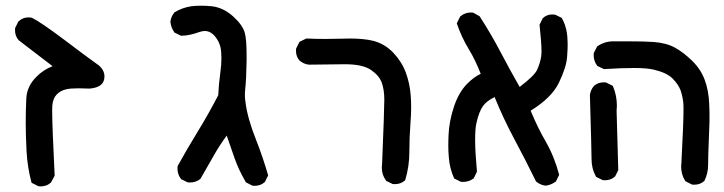

<svg xmlns="http://www.w3.org/2000/svg" viewBox="-20 -519 2540 674"><path d="M72.3 -172.4Q74.2 -216.3 107.9 -249.5Q132.3 -274.4 164.6 -286.6L45.4 -377.9Q32.7 -392.6 32.7 -413.1Q32.7 -416 33.2 -420.9L44.4 -443.4L45.4 -444.3Q60.1 -458 80.1 -458Q85.4 -458 92.3 -456.5Q123 -441.4 205.6 -379.4Q286.6 -317.9 328.1 -288.6Q346.7 -271.5 346.7 -250.5Q346.7 -211.9 293.9 -208Q272 -209 255.9 -209Q226.6 -209 212.9 -205.6Q192.4 -201.2 179 -187.3Q165.5 -173.3 163.6 -147.5Q163.1 -142.1 163.1 -130.9Q163.1 -79.6 171.9 97.7L158.7 122.1Q149.4 129.9 140.4 132.6Q131.3 135.3 123 135.3Q119.6 135.3 115.2 134.8L90.8 122.6Q76.2 67.9 73.2 12Q70.3 -43.9 70.3 -87.9Q70.3 -131.8 72.3 -172.4Z M646.5 121.6Q643.6 121.6 638.7 121.1L615.7 109.9L614.7 108.4Q603 92.8 603 72.3Q603 69.3 603.5 64Q637.7 2 674.6 -57.9Q711.4 -117.7 746.1 -184.6Q748 -225.1 753.4 -263.7Q757.3 -290 757.3 -314.9Q757.3 -326.2 756.3 -337.4Q753.9 -370.6 731.4 -395Q717.3 -410.2 699.2 -410.2Q690.4 -410.2 680.2 -406.7Q644 -393.6 617.2 -393.6H615.2L592.3 -404.8L591.3 -406.7Q580.6 -421.9 578.1 -442.4Q580.6 -461.4 591.8 -474.6L592.3 -475.6Q620.6 -492.7 652.3 -497.1Q668 -499 685.5 -499Q703.1 -499 723.1 -497.1Q763.2 -492.7 797.9 -461.9Q832 -431.2 839.4 -403.3Q845.7 -380.4 845.7 -323.7Q845.7 -315.9 845.7 -307.6Q844.7 -238.8 840.8 -207Q839.8 -198.7 839.8 -192.9Q839.8 -187 839.8 -180.4Q839.8 -173.8 841.8 -160.2Q848.6 -104 879.4 -26.9Q902.8 32.7 921.4 96.7L909.7 120.1Q900.4 127.9 891.4 130.6Q882.3 133.3 874 133.3Q870.6 133.3 866.2 132.8L843.3 121.1Q817.9 77.6 803.5 36.6Q789.1 -4.4 775.9 -43Q751 -9.3 731.4 25.4L683.6 108.9L682.6 109.9Q667 121.6 646.5 121.6Z M1190.9 -293.5Q1149.9 -293.5 1064.5 -292H1064Q1045.4 -294.4 1031.7 -306.2Q1019 -320.3 1019 -340.8Q1019 -343.8 1019.5 -348.6L1031.2 -372.1L1055.2 -383.8Q1090.3 -382.3 1121.8 -382.3Q1153.3 -382.3 1174.3 -383.1Q1195.3 -383.8 1207.5 -383.8Q1255.9 -383.8 1289.1 -376Q1331.1 -365.2 1360.8 -333.7Q1390.6 -302.2 1404.8 -263.7Q1418.9 -225.1 1421.9 -182.1Q1423.3 -164.1 1423.3 -140.6Q1423.3 -117.2 1420.9 -87.4Q1417 -35.6 1417 14.9Q1417 65.4 1402.3 113.8L1400.4 115.2Q1386.7 127.4 1366.2 127.4Q1363.3 127.4 1358.4 127L1335.4 115.7L1334.5 113.8Q1320.3 94.7 1320.3 68.8Q1320.3 62.5 1321.3 56.2Q1329.1 -133.8 1329.1 -169.2Q1329.1 -204.6 1319.8 -229.5Q1311 -253.9 1282 -273.7Q1252.9 -293.5 1190.9 -293.5Z M1652.3 -86.4Q1647.9 -66.9 1647.9 -27.1Q1647.9 12.7 1654.3 83.5L1643.1 106.9L1641.6 107.9Q1626 119.6 1605.5 119.6Q1602.5 119.6 1597.7 119.1L1574.2 107.4Q1558.6 72.3 1555.7 35.2Q1553.7 13.7 1553.7 -7.3Q1553.7 -28.3 1554.7 -46.4Q1556.6 -92.3 1572.8 -142.1Q1588.9 -192.4 1618.2 -223.1Q1644 -249.5 1667.5 -259.8Q1649.4 -307.1 1626 -345.7Q1600.1 -388.2 1583.5 -437L1595.2 -460.9L1596.7 -461.9Q1612.3 -475.1 1632.8 -475.1Q1636.2 -475.1 1641.1 -474.6L1663.6 -461.9Q1704.1 -399.4 1736.8 -336.9Q1769.5 -274.4 1804.2 -213.9Q1856.4 -253.4 1865.7 -274.4Q1876.5 -298.3 1879.9 -321.8Q1880.9 -328.1 1880.9 -339.4Q1880.9 -368.7 1874 -432.1L1885.3 -455.1Q1899.4 -468.3 1918.9 -468.3Q1923.3 -468.3 1929.2 -467.3L1952.1 -456.1Q1960 -441.4 1963.1 -431.6Q1966.3 -421.9 1967.8 -415.5Q1970.7 -402.3 1971.7 -388.4Q1972.7 -374.5 1972.7 -366Q1972.7 -357.4 1972.4 -346.9Q1972.2 -336.4 1970.7 -318.4Q1967.8 -282.2 1941.9 -228.5Q1917 -176.3 1842.8 -130.4Q1866.7 -72.3 1895.5 -22.5Q1926.3 31.2 1942.9 94.7L1931.2 118.7L1929.2 119.6Q1914.1 130.4 1895.5 132.8Q1876.5 130.4 1863.3 119.1L1861.8 118.2Q1824.2 41.5 1785.4 -31Q1746.6 -103.5 1716.3 -178.2Q1689 -165 1676.3 -147.9Q1661.6 -128.4 1652.3 -86.4Z M2371.1 64.5Q2371.1 57.6 2372.1 50.3Q2379.4 -88.4 2379.4 -132.8Q2379.4 -140.1 2379.2 -150.6Q2378.9 -161.1 2376.2 -175Q2373.5 -189 2369.6 -200.7Q2361.3 -223.1 2340.3 -244.1Q2319.3 -264.2 2275.4 -274.4Q2251 -280.3 2205.8 -280.3Q2160.6 -280.3 2100.1 -276.4L2076.7 -287.6Q2064 -304.7 2064 -325.2Q2064 -328.6 2064.5 -333L2076.2 -356L2077.6 -356.9Q2102.5 -374 2133.8 -374Q2137.2 -374 2140.6 -374Q2160.6 -374 2178.7 -374Q2241.2 -374 2274.9 -371.6Q2319.8 -368.2 2349.6 -351.6Q2378.9 -335.4 2408.7 -306.6Q2439.5 -276.9 2453.6 -239.3Q2467.8 -201.7 2469.7 -153.3Q2470.7 -133.8 2470.7 -119.9Q2470.7 -106 2470.5 -88.9Q2470.2 -71.8 2468 -21.2Q2465.8 29.3 2465.8 59.6Q2465.8 89.8 2452.6 116.2L2451.2 117.2Q2437.5 129.4 2417 129.4Q2414.1 129.4 2409.2 128.9L2386.2 117.2L2384.8 115.2Q2371.1 93.3 2371.1 64.5ZM2056.6 40.5Q2056.6 10.7 2050.8 -185.1Q2053.2 -203.6 2064.9 -217.3Q2079.1 -230 2099.6 -230Q2102.5 -230 2107.4 -229.5L2130.9 -217.8L2132.3 -214.8Q2145.5 -183.6 2145.5 -147.5Q2145.5 -138.7 2144.5 -129.9L2150.4 78.1L2139.2 100.6L2137.7 101.6Q2124 113.8 2103.5 113.8Q2100.6 113.8 2095.7 113.3L2072.3 101.6Q2064 85.9 2060.3 71Q2056.6 56.2 2056.6 40.5Z"/></svg>

Font: Bakudai
Style: Bold
Weight: 700
Version: Version 1.48